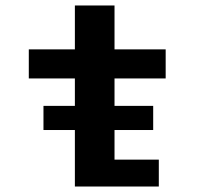

<svg xmlns="http://www.w3.org/2000/svg" viewBox="-20 -680 750 700"><path d="M138.5 -294H253V-394H85V-500H253V-660H397.5V-500H584V-394H397.5V-294H538.5V-206H397.5V-98H559V0H253V-206H138.5Z"/></svg>

Font: League Mono SemiBold
Style: Regular
Weight: 600
Width: 6
Designer: Tyler Finck
Foundry: The League of Moveable Type / Tyler Finck
Version: Version 2.300;RELEASE